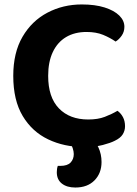

<svg xmlns="http://www.w3.org/2000/svg" viewBox="-20 -644 615 863"><path d="M539.1 -523.5Q539.1 -501.4 527.2 -484.1Q515.2 -466.7 499.7 -457.2Q474.7 -474.4 443.4 -487.4Q412 -500.3 369 -500.3Q315.6 -500.3 276.9 -477.3Q238.3 -454.2 217.4 -410.1Q196.5 -366 196.5 -303Q196.5 -206.6 244.9 -156.8Q293.2 -106.9 376.5 -106.9Q420.2 -106.9 451.2 -118.9Q482.2 -130.8 508 -146Q523.3 -135.2 532.7 -117.5Q542 -99.8 542 -76.6Q542 -56.8 531.6 -40Q521.2 -23.3 496 -11.3Q476.8 -1.4 442.1 7.7Q407.4 16.8 356.8 16.8Q268.5 16.8 196.5 -17.6Q124.4 -51.9 82 -122.7Q39.6 -193.4 39.6 -303Q39.6 -407.2 81.2 -478.6Q122.8 -550 193.1 -587Q263.4 -624 347.8 -624Q407.3 -624 450.1 -610.5Q492.8 -597 516 -574.3Q539.1 -551.6 539.1 -523.5ZM291 -4.3 372.2 -33Q407.8 -12.4 422.1 18.1Q436.4 48.7 436.4 84.2Q436.4 134.5 404.8 166.7Q373.3 198.9 318.5 198.9Q280.6 198.9 257.9 181Q235.3 163.2 235.3 130.2Q235.3 113.9 239.8 101.6H251Q283.2 101.6 297.4 86.5Q311.6 71.4 311.6 48.4Q311.6 36.8 306.8 22.1Q302 7.4 291 -4.3Z"/></svg>

Font: Baloo Bhaijaan 2
Style: Regular
Weight: 400
Designer: Sanskriti Dholi, Noopur Datye and Ek Type
Foundry: Ek Type
Version: Version 1.701